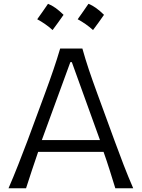

<svg xmlns="http://www.w3.org/2000/svg" viewBox="-20 -1002 755 1022"><path d="M25.4 0Q51.3 -59.6 77.4 -126Q103.5 -192.4 126 -252L220.2 -506.8Q245.6 -575.7 264.6 -631.6Q283.7 -687.5 300.3 -743.7H418.5Q434.6 -686 453.1 -630.9Q471.7 -575.7 497.1 -506.3L590.3 -251.5Q612.8 -189.9 637.9 -124.8Q663.1 -59.6 689 0H593.8Q579.6 -46.9 563.7 -96.7Q547.9 -146.5 531.2 -193.8H183.1Q166.5 -145.5 150.1 -96.2Q133.8 -46.9 118.7 0ZM512.2 -256.3 362.3 -671.4H354.5L202.6 -256.3ZM450.9 -981.7Q489.1 -967.2 533.6 -923.1Q504.6 -881.2 475.1 -842Q456.8 -858.7 436.2 -873.2Q415.5 -887.7 393.5 -899.5Q408.5 -919.9 422.2 -940.1Q435.9 -960.2 450.9 -981.7ZM235.6 -981.7Q273.7 -967.2 318.3 -923.1Q289.3 -881.2 259.8 -842Q241.5 -858.7 220.8 -873.2Q200.1 -887.7 178.1 -899.5Q193.2 -919.9 206.9 -940.1Q220.6 -960.2 235.6 -981.7Z"/></svg>

Font: Pinar-DS1-FD Regular
Style: Regular
Weight: 400
Designer: Amin Abedi
Version: Version 3.000